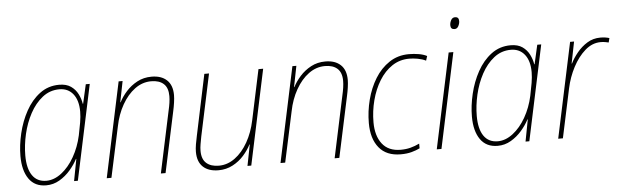

<svg xmlns="http://www.w3.org/2000/svg" viewBox="-47 -884 3433 1060"><g transform="rotate(-5 1669.5 -354.0)"><path d="M171 10Q108 10 75.5 -36.5Q43 -83 43 -163Q43 -223 58.5 -288.5Q74 -354 105 -410.5Q136 -467 182.5 -502Q229 -537 290 -537Q330 -537 355 -519.5Q380 -502 393.5 -475Q407 -448 411 -421H413L437 -527H459L347 0H326L349 -121H347Q331 -90 305 -60Q279 -30 245 -10Q211 10 171 10ZM174 -15Q217 -15 258 -46.5Q299 -78 329.5 -131.5Q360 -185 374 -249Q382 -287 387.5 -319.5Q393 -352 393 -379Q393 -442 365 -477Q337 -512 289 -512Q236 -512 195 -479.5Q154 -447 126 -395Q98 -343 84 -282Q70 -221 70 -164Q70 -92 96.5 -53.5Q123 -15 174 -15Z M507 0 619 -527H641L618 -411H620Q635 -441 661 -470Q687 -499 722.5 -518Q758 -537 802 -537Q856 -537 886.5 -508.5Q917 -480 917 -425Q917 -408 913.5 -383.5Q910 -359 905 -337L833 0H807L880 -343Q885 -364 888 -384.5Q891 -405 891 -422Q891 -468 866.5 -490Q842 -512 798 -512Q749 -512 707.5 -481.5Q666 -451 636 -398Q606 -345 593 -279L533 0Z M1126 10Q1071 10 1040.5 -18.5Q1010 -47 1010 -102Q1010 -120 1014 -144Q1018 -168 1023 -190L1094 -527H1120L1047 -184Q1043 -163 1039.5 -143Q1036 -123 1036 -105Q1036 -59 1061 -37Q1086 -15 1130 -15Q1178 -15 1219.5 -45.5Q1261 -76 1291 -129Q1321 -182 1335 -249L1394 -527H1420L1308 0H1287L1310 -117H1308Q1293 -87 1267 -57.5Q1241 -28 1205 -9Q1169 10 1126 10Z M1470 0 1582 -527H1604L1581 -411H1583Q1598 -441 1624 -470Q1650 -499 1685.5 -518Q1721 -537 1765 -537Q1819 -537 1849.5 -508.5Q1880 -480 1880 -425Q1880 -408 1876.5 -383.5Q1873 -359 1868 -337L1796 0H1770L1843 -343Q1848 -364 1851 -384.5Q1854 -405 1854 -422Q1854 -468 1829.5 -490Q1805 -512 1761 -512Q1712 -512 1670.5 -481.5Q1629 -451 1599 -398Q1569 -345 1556 -279L1496 0Z M2136 10Q2057 10 2016 -40Q1975 -90 1975 -177Q1975 -242 1991.5 -306Q2008 -370 2040 -422Q2072 -474 2119.5 -505.5Q2167 -537 2228 -537Q2256 -537 2282.5 -532.5Q2309 -528 2328 -518L2320 -493Q2300 -503 2275 -507.5Q2250 -512 2228 -512Q2175 -512 2133 -484Q2091 -456 2061.5 -408Q2032 -360 2016.5 -300.5Q2001 -241 2001 -179Q2001 -104 2035.5 -59.5Q2070 -15 2138 -15Q2167 -15 2192 -21.5Q2217 -28 2242 -40V-14Q2222 -4 2196 3Q2170 10 2136 10Z M2492 -653Q2470 -653 2470 -676Q2470 -690 2477.5 -704Q2485 -718 2500 -718Q2521 -718 2521 -695Q2521 -681 2513.5 -667Q2506 -653 2492 -653ZM2336 0 2448 -527H2474L2362 0Z M2673 10Q2610 10 2577.5 -36.5Q2545 -83 2545 -163Q2545 -223 2560.5 -288.5Q2576 -354 2607 -410.5Q2638 -467 2684.5 -502Q2731 -537 2792 -537Q2832 -537 2857 -519.5Q2882 -502 2895.5 -475Q2909 -448 2913 -421H2915L2939 -527H2961L2849 0H2828L2851 -121H2849Q2833 -90 2807 -60Q2781 -30 2747 -10Q2713 10 2673 10ZM2676 -15Q2719 -15 2760 -46.5Q2801 -78 2831.5 -131.5Q2862 -185 2876 -249Q2884 -287 2889.5 -319.5Q2895 -352 2895 -379Q2895 -442 2867 -477Q2839 -512 2791 -512Q2738 -512 2697 -479.5Q2656 -447 2628 -395Q2600 -343 2586 -282Q2572 -221 2572 -164Q2572 -92 2598.5 -53.5Q2625 -15 2676 -15Z M3009 0 3121 -527H3143L3119 -407H3121Q3135 -436 3159.5 -466Q3184 -496 3216.5 -516Q3249 -536 3289 -536Q3317 -536 3339 -529L3333 -505Q3325 -507 3313.5 -509Q3302 -511 3289 -511Q3242 -511 3202.5 -476.5Q3163 -442 3134.5 -387.5Q3106 -333 3093 -272L3035 0Z"/></g></svg>

Font: Noto Sans SemiCondensed Thin
Style: Italic
Weight: 100
Width: 4
Italic angle: -12°
Designer: Monotype Design Team
Foundry: Monotype Imaging Inc.
Version: Version 2.013; ttfautohint (v1.8.4.7-5d5b)